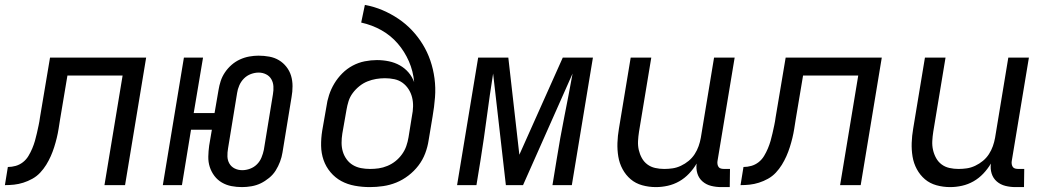

<svg xmlns="http://www.w3.org/2000/svg" viewBox="-54 -755 4274 783"><path d="M-34 0 -22 -74Q-6 -74 10 -78.5Q26 -83 39.5 -93.5Q53 -104 62 -119Q71 -134 77.5 -149.5Q84 -165 88.5 -180.5Q93 -196 96.5 -212Q100 -228 103.5 -244Q107 -260 109 -276L150 -520H542L456 0H372L446 -447H221L191 -268Q188 -249 185 -230Q182 -211 177.5 -192.5Q173 -174 167 -155Q161 -136 153 -118Q145 -100 134.5 -83Q124 -66 110 -51Q96 -36 78 -26Q60 -16 41 -10Q22 -4 3.5 -2Q-15 0 -34 0Z M933 8Q911 8 890 4Q869 0 851 -10.5Q833 -21 820.5 -37.5Q808 -54 801.5 -74Q795 -94 795.5 -116.5Q796 -139 799 -161L810 -226H725L688 0H610L696 -520H774L736 -294H821L837 -387Q840 -406 846 -424.5Q852 -443 863.5 -460Q875 -477 890.5 -490.5Q906 -504 924.5 -512.5Q943 -521 962.5 -524.5Q982 -528 1000 -528Q1023 -528 1044.5 -524Q1066 -520 1083.5 -509.5Q1101 -499 1114 -482.5Q1127 -466 1133 -446Q1139 -426 1139 -403.5Q1139 -381 1135 -359L1098 -133Q1095 -114 1088 -95.5Q1081 -77 1070.5 -60Q1060 -43 1043.5 -29.5Q1027 -16 1009.5 -7.5Q992 1 972 4.5Q952 8 933 8ZM934 -61Q950 -61 966 -67Q982 -73 994 -85Q1006 -97 1012.5 -113Q1019 -129 1022 -144L1059 -370Q1062 -387 1061 -403Q1060 -419 1052.5 -432Q1045 -445 1031 -452Q1017 -459 1001 -459Q985 -459 969 -453Q953 -447 941 -435Q929 -423 922 -407Q915 -391 913 -376L876 -150Q873 -133 873.5 -117Q874 -101 881.5 -88Q889 -75 903 -68Q917 -61 934 -61Z M1454 8Q1423 8 1393 2.5Q1363 -3 1338 -16.5Q1313 -30 1294 -52.5Q1275 -75 1265.5 -102.5Q1256 -130 1255.5 -160.5Q1255 -191 1260 -222L1277 -319Q1280 -343 1288 -367.5Q1296 -392 1309.5 -414.5Q1323 -437 1342 -456Q1361 -475 1384.5 -487.5Q1408 -500 1433.5 -505Q1459 -510 1483 -510Q1508 -510 1532 -505Q1556 -500 1576.5 -488.5Q1597 -477 1612 -459.5Q1627 -442 1635 -420Q1631 -465 1613.5 -505Q1596 -545 1568 -577.5Q1540 -610 1502 -631.5Q1464 -653 1419 -663L1434 -735Q1472 -728 1506 -713.5Q1540 -699 1570.5 -678.5Q1601 -658 1626 -631.5Q1651 -605 1670 -574Q1689 -543 1701 -508Q1713 -473 1718 -435Q1723 -397 1720 -358Q1717 -319 1710 -279L1694 -183Q1690 -156 1680 -129.5Q1670 -103 1652.5 -80Q1635 -57 1611.5 -39Q1588 -21 1562 -10.5Q1536 0 1508.5 4Q1481 8 1454 8ZM1455 -66Q1473 -66 1490.5 -68.5Q1508 -71 1526 -78.5Q1544 -86 1559 -98Q1574 -110 1585.5 -126Q1597 -142 1603 -159.5Q1609 -177 1612 -195L1626 -282Q1630 -301 1630.5 -320.5Q1631 -340 1626.5 -358Q1622 -376 1612 -391.5Q1602 -407 1587.5 -417.5Q1573 -428 1554.5 -432Q1536 -436 1516 -436Q1498 -436 1480 -433Q1462 -430 1444.5 -423Q1427 -416 1411.5 -403.5Q1396 -391 1384.5 -375.5Q1373 -360 1367.5 -342.5Q1362 -325 1359 -307L1342 -210Q1339 -191 1339 -172.5Q1339 -154 1344 -137Q1349 -120 1359.5 -105.5Q1370 -91 1385 -82Q1400 -73 1418 -69.5Q1436 -66 1455 -66Z M1810 0 1896 -520H2019L2064 -124L2241 -520H2364L2278 0H2199L2216 -104Q2230 -192 2247.5 -279.5Q2265 -367 2281 -455L2079 0H2009L1957 -455Q1943 -367 1931.5 -279.5Q1920 -192 1906 -104L1889 0Z M2621 8Q2592 8 2565 0.5Q2538 -7 2518 -24Q2498 -41 2485 -65Q2472 -89 2467.5 -116.5Q2463 -144 2464 -172.5Q2465 -201 2470 -230L2518 -520H2602L2552 -218Q2549 -199 2548 -180Q2547 -161 2551 -143.5Q2555 -126 2563.5 -110.5Q2572 -95 2586 -84.5Q2600 -74 2618 -70Q2636 -66 2655 -66Q2672 -66 2689 -68.5Q2706 -71 2723 -79Q2740 -87 2754.5 -99Q2769 -111 2779 -126.5Q2789 -142 2795 -159Q2801 -176 2804 -193L2858 -520H2942L2872 -98Q2871 -92 2872 -85.5Q2873 -79 2876.5 -74Q2880 -69 2886.5 -67.5Q2893 -66 2900 -66H2923L2922 8H2887Q2866 8 2846 3Q2826 -2 2811 -15Q2796 -28 2790 -47.5Q2784 -67 2787 -88Q2774 -66 2756 -47Q2738 -28 2716 -15.5Q2694 -3 2669.5 2.5Q2645 8 2621 8Z M2966 0 2978 -74Q2994 -74 3010 -78.5Q3026 -83 3039.5 -93.5Q3053 -104 3062 -119Q3071 -134 3077.5 -149.5Q3084 -165 3088.5 -180.5Q3093 -196 3096.5 -212Q3100 -228 3103.5 -244Q3107 -260 3109 -276L3150 -520H3542L3456 0H3372L3446 -447H3221L3191 -268Q3188 -249 3185 -230Q3182 -211 3177.5 -192.5Q3173 -174 3167 -155Q3161 -136 3153 -118Q3145 -100 3134.5 -83Q3124 -66 3110 -51Q3096 -36 3078 -26Q3060 -16 3041 -10Q3022 -4 3003.5 -2Q2985 0 2966 0Z M3821 8Q3792 8 3765 0.5Q3738 -7 3718 -24Q3698 -41 3685 -65Q3672 -89 3667.5 -116.5Q3663 -144 3664 -172.5Q3665 -201 3670 -230L3718 -520H3802L3752 -218Q3749 -199 3748 -180Q3747 -161 3751 -143.5Q3755 -126 3763.5 -110.5Q3772 -95 3786 -84.5Q3800 -74 3818 -70Q3836 -66 3855 -66Q3872 -66 3889 -68.5Q3906 -71 3923 -79Q3940 -87 3954.5 -99Q3969 -111 3979 -126.5Q3989 -142 3995 -159Q4001 -176 4004 -193L4058 -520H4142L4072 -98Q4071 -92 4072 -85.5Q4073 -79 4076.5 -74Q4080 -69 4086.5 -67.5Q4093 -66 4100 -66H4123L4122 8H4087Q4066 8 4046 3Q4026 -2 4011 -15Q3996 -28 3990 -47.5Q3984 -67 3987 -88Q3974 -66 3956 -47Q3938 -28 3916 -15.5Q3894 -3 3869.5 2.5Q3845 8 3821 8Z"/></svg>

Font: Iosevka Extended
Style: Italic
Weight: 400
Width: 7
Italic angle: -9°
Monospace: yes
Designer: Belleve Invis
Foundry: Belleve Invis
Version: Version 32.5.0; ttfautohint (v1.8.4)